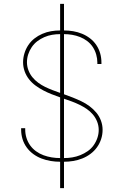

<svg xmlns="http://www.w3.org/2000/svg" viewBox="-20 -863 640 990"><path d="M290 107V-29Q265 -29 241 -33Q217 -37 194.5 -45.5Q172 -54 152 -68.5Q132 -83 117.5 -103Q103 -123 96 -146.5Q89 -170 89 -194V-202H110V-195Q110 -173 116.5 -152Q123 -131 135.5 -113.5Q148 -96 166 -83Q184 -70 204.5 -62.5Q225 -55 246.5 -51.5Q268 -48 290 -48V-361Q267 -369 245.5 -377.5Q224 -386 203 -397Q182 -408 163 -422Q144 -436 129.5 -454.5Q115 -473 107 -495.5Q99 -518 99 -542Q99 -565 106 -588Q113 -611 126 -630.5Q139 -650 157.5 -664.5Q176 -679 198 -688.5Q220 -698 243 -702Q266 -706 290 -706V-843H310V-706Q334 -706 357.5 -702Q381 -698 403 -689Q425 -680 444 -665.5Q463 -651 476.5 -631Q490 -611 496.5 -588Q503 -565 503 -541V-533H482V-540Q482 -561 476 -582Q470 -603 458.5 -620.5Q447 -638 430 -651Q413 -664 393 -672Q373 -680 352 -683.5Q331 -687 310 -687V-377Q333 -369 355.5 -360Q378 -351 400 -340.5Q422 -330 441.5 -315.5Q461 -301 476.5 -282.5Q492 -264 500.5 -241Q509 -218 509 -194Q509 -169 501.5 -146Q494 -123 480 -103.5Q466 -84 446.5 -69.5Q427 -55 404.5 -46Q382 -37 358 -33Q334 -29 310 -29V107ZM290 -384V-687Q269 -687 248.5 -683.5Q228 -680 208.5 -671.5Q189 -663 172.5 -650.5Q156 -638 144 -620.5Q132 -603 125.5 -583Q119 -563 119 -542Q119 -521 126.5 -501Q134 -481 147 -465Q160 -449 177 -436.5Q194 -424 212.5 -415Q231 -406 250.5 -398.5Q270 -391 290 -384ZM310 -48Q332 -48 353 -51.5Q374 -55 394 -63Q414 -71 432 -83.5Q450 -96 462.5 -113.5Q475 -131 482 -151.5Q489 -172 489 -193Q489 -215 481 -235.5Q473 -256 459 -272.5Q445 -289 427.5 -301Q410 -313 390.5 -322.5Q371 -332 351 -339.5Q331 -347 310 -354Z"/></svg>

Font: Iosevka Thin Extended
Style: Regular
Weight: 100
Width: 7
Monospace: yes
Designer: Belleve Invis
Foundry: Belleve Invis
Version: Version 32.5.0; ttfautohint (v1.8.4)